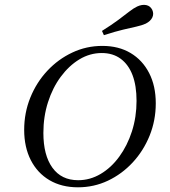

<svg xmlns="http://www.w3.org/2000/svg" viewBox="-20 -775 712 806"><path d="M307.3 11.3Q238.7 11.3 187.9 -18.5Q137.1 -48.4 109.3 -102.8Q81.5 -157.3 81.5 -229.8Q81.5 -301.6 107.3 -365.3Q133.1 -429 178.6 -477.8Q224.2 -526.6 283.5 -554.4Q342.7 -582.3 409.7 -582.3Q478.2 -582.3 528.2 -552.4Q578.2 -522.6 606 -468.5Q633.9 -414.5 633.9 -341.1Q633.9 -269.4 608.1 -205.6Q582.3 -141.9 537.1 -93.1Q491.9 -44.4 433.1 -16.5Q374.2 11.3 307.3 11.3ZM308.1 -18.5Q358.1 -18.5 402.4 -44.8Q446.8 -71 480.6 -117.3Q514.5 -163.7 533.9 -223.8Q553.2 -283.9 553.2 -351.6Q553.2 -415.3 536.3 -459.7Q519.4 -504 486.7 -528.2Q454 -552.4 407.3 -552.4Q357.3 -552.4 313.3 -525.8Q269.4 -499.2 235.1 -452.8Q200.8 -406.5 181.5 -346Q162.1 -285.5 162.1 -216.9Q162.1 -123.4 200 -71Q237.9 -18.5 308.1 -18.5ZM416.1 -627.4 408.1 -645.2Q449.2 -671 476.2 -691.1Q503.2 -711.3 521.8 -725.8Q540.3 -740.3 555.6 -747.6Q576.6 -757.3 594 -753.6Q611.3 -750 619.4 -733.1Q626.6 -716.9 619.4 -701.6Q612.1 -686.3 591.9 -675.8Q575.8 -668.5 552.4 -663.3Q529 -658.1 496.4 -650.4Q463.7 -642.7 416.1 -627.4Z"/></svg>

Font: Playfair 5pt SemiExpanded Light 12pt
Style: Italic
Weight: 300
Italic angle: -15.6°
Version: Version 2.000;gftools[0.9.28]